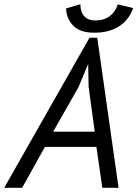

<svg xmlns="http://www.w3.org/2000/svg" viewBox="-53 -890 651 910"><path d="M404 -194H160L52 0H-33L371 -711H408L509 0H432ZM199 -266H396L367 -479L365 -585H364L319 -477ZM328 -870Q328 -833 346.5 -813Q365 -793 398 -793Q440 -793 467 -813.5Q494 -834 505 -869L578 -852Q560 -798 513 -766.5Q466 -735 394 -735Q326 -735 294 -768.5Q262 -802 260 -850Z"/></svg>

Font: PT Sans
Style: Italic
Weight: 400
Italic angle: -12°
Designer: A.Korolkova, O.Umpeleva, V.Yefimov
Foundry: ParaType Ltd
Version: Version 2.003W OFL